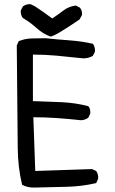

<svg xmlns="http://www.w3.org/2000/svg" viewBox="-20 -860 540 904"><path d="M148 23Q111 25 84 10Q64 -74 63.5 -163.5Q63 -253 59 -646L68 -666Q96 -678 129 -679Q162 -680 195 -680Q251 -674 307.5 -670Q364 -666 417 -654Q429 -639 427 -616L417 -597Q390 -581 354 -587Q300 -593 245.5 -598Q191 -603 135 -603V-384Q201 -382 268 -379Q335 -376 396 -360Q407 -347 405 -325L396 -306Q380 -294 360 -294Q306 -300 249.5 -304Q193 -308 137 -308L146 -55L413 -64L433 -55Q444 -39 442 -18L433 2Q364 18 293 19.5Q222 21 148 23ZM217 -688Q182 -701 151.5 -728.5Q121 -756 88 -775Q76 -789 78 -811L88 -830Q104 -842 125 -840L145 -830Q186 -803 226 -773Q253 -791 278.5 -810.5Q304 -830 337 -834L356 -824Q368 -811 366 -789L354 -768Q237 -688 217 -688Z"/></svg>

Font: Kosefont JP
Style: Regular
Weight: 400
Designer: Nozomi Seto 瀬戸のぞみ
Version: Version 3.00;June 19, 2020